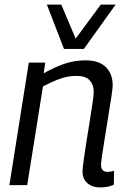

<svg xmlns="http://www.w3.org/2000/svg" viewBox="-20 -810 555 840"><path d="M106 -536H178L171 -489Q216 -515 260.5 -530.5Q305 -546 354 -546Q413 -546 443 -516.5Q473 -487 473 -436Q473 -424 467.5 -388Q462 -352 454.5 -305.5Q447 -259 439.5 -213Q432 -167 427 -133Q422 -99 422 -89Q422 -58 451 -58Q466 -58 479 -63L478 -2Q464 5 448 7.5Q432 10 418 10Q384 10 362.5 -8.5Q341 -27 341 -60Q341 -73 346 -108.5Q351 -144 358 -189Q365 -234 372.5 -279.5Q380 -325 385 -360Q390 -395 390 -408Q390 -439 372.5 -458.5Q355 -478 314 -478Q277 -478 241.5 -465Q206 -452 168 -432L99 0H21ZM486 -790 347 -596H260L185 -790H248L311 -641L421 -790Z"/></svg>

Font: Georama
Style: Italic
Weight: 400
Italic angle: -9°
Designer: Jean-Baptiste Levee
Foundry: Production Type
Version: Version 1.000